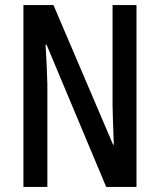

<svg xmlns="http://www.w3.org/2000/svg" viewBox="-20 -827 627 754"><path d="M516 -93V-807H422V-414C423 -372 424 -328 427 -259H424L190 -807H72V-93H166V-495C165 -538 163 -585 159 -651H163L397 -93Z"/></svg>

Font: Noto Sans Kannada UI ExtraCondensed Medium
Style: Regular
Weight: 500
Width: 2
Designer: Jelle Bosma - Monotype Design Team
Foundry: Monotype Imaging Inc.
Version: Version 2.005